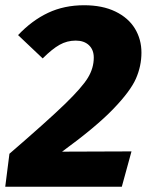

<svg xmlns="http://www.w3.org/2000/svg" viewBox="-32 -713 565 733"><path d="M508 -512Q508 -461 487 -413Q466 -365 400 -296.5Q334 -228 205 -134L470 -135L433 0H-12L4 -126Q150 -252 215.5 -315.5Q281 -379 303.5 -416Q326 -453 326 -493Q326 -523 307.5 -540.5Q289 -558 257 -558Q224 -558 195.5 -542Q167 -526 131 -490L37 -579Q90 -635 151.5 -664Q213 -693 289 -693Q359 -693 408.5 -669Q458 -645 483 -604Q508 -563 508 -512Z"/></svg>

Font: Trujillo ExtraBold
Style: Italic
Weight: 800
Italic angle: -8°
Designer: Fira Sans original fonts by bBox Type GmbH, Carrois Corporate GbR, & Edenspiekermann AG / Changes by Cristiano Sobral
Foundry: Fira Sans original fonts by bBox Type GmbH, Carrois Corporate GbR, & Edenspiekermann AG / Changes by Cristiano Sobral
Version: Version 4.301;July 28, 2020;FontCreator 13.0.0.2655 64-bit